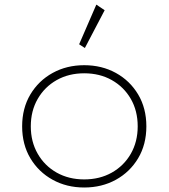

<svg xmlns="http://www.w3.org/2000/svg" viewBox="-20 -818 750 854"><path d="M354.5 16Q433 16 495.5 -18.5Q558 -53 594.5 -114.2Q631 -175.5 631 -256Q631 -336.5 594.5 -397.8Q558 -459 495.5 -493.5Q433 -528 354.5 -528Q276.5 -528 214 -493.5Q151.5 -459 115 -397.8Q78.5 -336.5 78.5 -256Q78.5 -175.5 115 -114.2Q151.5 -53 214 -18.5Q276.5 16 354.5 16ZM354.5 -20Q286 -20 232.2 -50.2Q178.5 -80.5 147.8 -134Q117 -187.5 117 -256Q117 -325 147.8 -378.2Q178.5 -431.5 232.2 -461.8Q286 -492 354.5 -492Q423.5 -492 477.2 -461.8Q531 -431.5 561.8 -378.2Q592.5 -325 592.5 -256Q592.5 -187.5 561.8 -134Q531 -80.5 477.2 -50.2Q423.5 -20 354.5 -20ZM357.5 -604.5 445.5 -772.5 408.5 -797.5 332 -621Z"/></svg>

Font: Spartan ExtraLight
Style: Regular
Weight: 200
Designer: Matt Bailey, Mirko Velimirovic
Foundry: Matt Bailey
Version: Version 1.003; ttfautohint (v1.8.3)